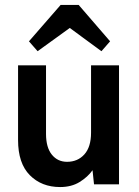

<svg xmlns="http://www.w3.org/2000/svg" viewBox="-20 -745 562 776"><path d="M223 11Q148 11 100.5 -37Q53 -85 53 -179V-481H166V-204Q166 -149 189.5 -120Q213 -91 251 -91Q294 -91 321 -121Q348 -151 348 -209V-481H461V0H360L354 -57Q335 -30 302 -9.5Q269 11 223 11ZM225 -725H298L425 -578L390 -538L262 -632L132 -538L97 -578Z"/></svg>

Font: Zen Kaku Gothic Antique
Style: Bold
Weight: 700
Designer: Yoshimichi Ohira
Foundry: Positype
Version: Version 1.001